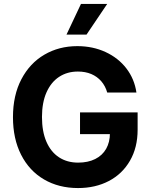

<svg xmlns="http://www.w3.org/2000/svg" viewBox="-20 -953 773 983"><path d="M378.6 -586.7Q324 -586.7 282.6 -559.5Q241.2 -532.3 218 -479.9Q194.9 -427.5 194.9 -354.1Q194.9 -280.1 217.5 -227.7Q240.1 -175.3 281.8 -147.8Q323.6 -120.4 380 -120.4Q430.6 -120.4 467.4 -138.8Q504.2 -157.2 523.5 -191.2Q542.8 -225.3 542.8 -270.6L573 -266.3H389.7V-377.7H684.6V-288.8Q684.6 -197.9 645.5 -130.3Q606.5 -62.6 537.5 -26.4Q468.4 9.8 379.5 9.8Q280.8 9.8 205.3 -34.4Q129.9 -78.5 88.1 -160.6Q46.4 -242.6 46.4 -353Q46.4 -465 89.5 -547.3Q132.6 -629.6 207.4 -673.2Q282.1 -716.8 375.8 -716.8Q455 -716.8 520.4 -686.6Q585.8 -656.4 627.2 -602.5Q668.5 -548.6 678.5 -479.1H529Q519.4 -512.9 498.5 -537Q477.6 -561 447.5 -573.9Q417.3 -586.7 378.6 -586.7ZM394.5 -932.8H528.8L423.1 -776H320.5Z"/></svg>

Font: WEMIX Pretendard Variable
Style: Regular
Weight: 400
Designer: Base glyphs from Inter by Rasmus Andersson; Hangeul glyphs from Noto Sans CJK(Source Han Sans) by Jang Soo-young and Kan
Foundry: Kil Hyung-jin
Version: Version 1.000;Glyphs 3.2 (3208)